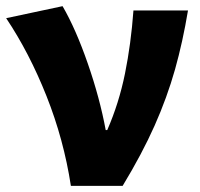

<svg xmlns="http://www.w3.org/2000/svg" viewBox="-23 -603 648 623"><path d="M-3 -544 180 -583Q223 -509 262 -396.5Q301 -284 320 -181H325Q363 -268 382.5 -364Q402 -460 410 -569H587Q570 -467 545 -378Q519 -286 478.5 -195Q438 -104 375 0H207Q184 -150 128 -291Q72 -432 -3 -544Z"/></svg>

Font: Merged Yaku Han JP Black
Style: Regular
Weight: 900
Designer: Ryoko NISHIZUKA 西塚涼子 (kana, bopomofo & ideographs); Paul D. Hunt (Latin, Greek & Cyrillic); Sandoll Communications 산돌커뮤니
Foundry: Adobe
Version: Version 2.004